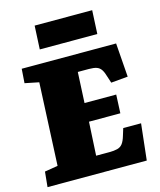

<svg xmlns="http://www.w3.org/2000/svg" viewBox="-133 -1017 927 1112"><g transform="rotate(-15 331.0 -461.5)"><path d="M123 -599 39 -616 45 -701H611L626 -498L525 -489L513 -526Q505 -555 494.5 -571Q484 -587 467 -593Q450 -599 420 -599H354L345 -415H535L530 -304H342L331 -103H410Q439 -103 458.5 -108Q478 -113 490 -128.5Q502 -144 511 -175L524 -217H631L607 0H12L21 -91L100 -104ZM182 -923H527L520 -782H175Z"/></g></svg>

Font: Literata Black
Style: Italic
Weight: 900
Italic angle: -2°
Designer: Latin by Veronika Burian and Jose Scaglione. Greek by Irene Vlachou. Cyrillic by Vera Evstafieva
Foundry: TypeTogether
Version: Version 3.002